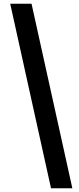

<svg xmlns="http://www.w3.org/2000/svg" viewBox="-20 -832 425 1035"><path d="M255 183H370L150 -812H35Z"/></svg>

Font: Noto Sans CJK KR Black
Style: Regular
Weight: 900
Designer: Ryoko NISHIZUKA (kana & ideographs); Paul D. Hunt (Latin, Greek & Cyrillic); Wenlong ZHANG (bopomofo); Sandoll Communica
Foundry: Adobe Systems Incorporated
Version: Version 1.004;PS 1.004;hotconv 1.0.82;makeotf.lib2.5.63406